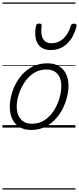

<svg xmlns="http://www.w3.org/2000/svg" viewBox="-20 -1030 639 1550"><path d="M231 19Q175 19 136.5 -4.5Q98 -28 78.5 -70.5Q59 -113 59 -168Q59 -223 78 -284Q97 -345 135 -398.5Q173 -452 230 -485.5Q287 -519 363 -519Q417 -519 455 -496.5Q493 -474 513 -433.5Q533 -393 533 -339Q533 -298 521.5 -249.5Q510 -201 486.5 -153.5Q463 -106 426.5 -67Q390 -28 341.5 -4.5Q293 19 231 19ZM237 -31Q296 -31 341 -61Q386 -91 415.5 -138Q445 -185 460 -237Q475 -289 475 -334Q475 -376 461.5 -406Q448 -436 421 -452.5Q394 -469 355 -469Q297 -469 252.5 -440Q208 -411 177.5 -364.5Q147 -318 131 -266.5Q115 -215 115 -170Q115 -128 129.5 -96.5Q144 -65 171 -48Q198 -31 237 -31ZM390 -626Q317 -626 285.5 -676.5Q254 -727 270 -820Q272 -830 278.5 -835Q285 -840 296 -840Q308 -840 313 -834.5Q318 -829 316 -820Q307 -753 327.5 -717Q348 -681 395 -681Q450 -681 491.5 -718.5Q533 -756 550 -819Q554 -830 560 -834.5Q566 -839 577 -839Q589 -839 595 -833.5Q601 -828 598 -818Q581 -754 551 -711.5Q521 -669 480.5 -647.5Q440 -626 390 -626ZM0 490H589V500H0ZM0 -20H589V0H0ZM0 -505H589V-500H0ZM0 -1010H589V-1000H0Z"/></svg>

Font: Playwrite MX Guides
Style: Regular
Weight: 400
Designer: Veronika Burian, José Scaglione
Foundry: TypeTogether
Version: Version 1.003